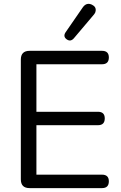

<svg xmlns="http://www.w3.org/2000/svg" viewBox="-20 -966 623 986"><path d="M463 -892 359 -769Q342 -750 322.5 -764Q303 -778 316 -799L405 -928Q424 -955 452 -942Q475 -931 471 -909Q470 -900 463 -892ZM504 0H132Q87 0 87 -45V-660Q87 -705 132 -705H504Q539 -705 539 -671Q539 -636 504 -636H167V-392H483Q518 -392 518 -358Q518 -323 483 -323H167V-69H504Q539 -69 539 -35Q539 0 504 0Z"/></svg>

Font: Nunito
Style: Regular
Weight: 400
Designer: Vernon Adams
Foundry: Vernon Adams
Version: Version 3.602